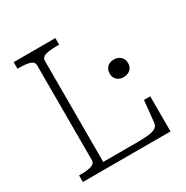

<svg xmlns="http://www.w3.org/2000/svg" viewBox="-163 -848 956 985"><g transform="rotate(-30 315.5 -355.0)"><path d="M296 -710H49V-671H60Q97 -671 121 -664Q145 -657 145 -635V-75Q145 -53 121 -46Q97 -39 60 -39H49V0H568V-208H531L518 -81Q516 -63 503 -53.5Q490 -44 463 -40.5Q436 -37 394 -37H191V-635Q191 -657 215 -664Q239 -671 280 -671H296ZM500 -361Q476 -361 461 -375Q446 -389 446 -412Q446 -437 461 -451Q476 -465 500 -465Q524 -465 539.5 -450.5Q555 -436 555 -413Q555 -389 539.5 -375Q524 -361 500 -361Z"/></g></svg>

Font: Roboto Serif Thin
Style: Regular
Weight: 250
Designer: Greg Gazdowicz
Foundry: Commercial Type
Version: Version 1.004